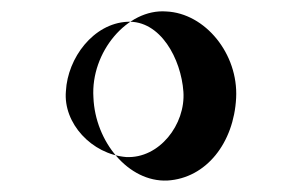

<svg xmlns="http://www.w3.org/2000/svg" viewBox="-20 -421 506 335"><path d="M95 -262C98 -320 143 -380 202 -383C260 -386 296 -318 300 -261C304 -204 258 -144 200 -147C140 -152 90 -206 95 -262ZM143 -251C146 -174 204 -103 272 -106C340 -110 388 -172 392 -250C396 -327 338 -398 270 -401C202 -406 138 -330 143 -251Z"/></svg>

Font: pokerface
Style: Regular
Weight: 400
Version: Version 1